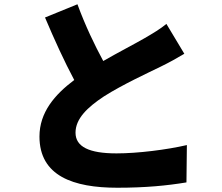

<svg xmlns="http://www.w3.org/2000/svg" viewBox="-20 -828 1040 900"><path d="M343 -808 191 -746C235 -642 282 -539 328 -453C236 -384 165 -301 165 -188C165 -3 324 52 530 52C663 52 763 42 854 27L856 -148C761 -126 625 -109 526 -109C398 -109 334 -140 334 -206C334 -272 390 -325 467 -376C555 -432 673 -486 732 -515C773 -535 809 -555 844 -576L760 -716C731 -692 699 -673 656 -648C613 -623 537 -584 464 -542C424 -616 380 -707 343 -808Z"/></svg>

Font: Noto Sans CJK TC Black
Style: Regular
Weight: 900
Designer: Ryoko NISHIZUKA 西塚涼子 (kana, bopomofo & ideographs); Paul D. Hunt (Latin, Greek & Cyrillic); Sandoll Communications 산돌커뮤니
Foundry: Adobe
Version: Version 2.004;hotconv 1.0.118;makeotfexe 2.5.65603